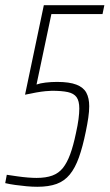

<svg xmlns="http://www.w3.org/2000/svg" viewBox="-30 -708 420 736"><path d="M113 8Q94 8 72 6Q50 4 28.5 1Q7 -2 -10 -6L-4 -38Q16 -35 37 -32Q58 -29 77 -27.5Q96 -26 110 -26Q146 -26 170.5 -35Q195 -44 211 -64Q227 -84 239 -116.5Q251 -149 261 -197Q268 -228 271 -251.5Q274 -275 274 -292Q274 -321 263.5 -335.5Q253 -350 230 -355Q207 -360 169 -360Q160 -360 144.5 -358.5Q129 -357 109 -353.5Q89 -350 66 -345L138 -688H370L363 -654H167L110 -384Q124 -389 145 -391.5Q166 -394 189 -394Q236 -394 263 -383.5Q290 -373 301 -352.5Q312 -332 312 -301Q312 -281 308.5 -257Q305 -233 299 -204Q287 -145 272.5 -104.5Q258 -64 237.5 -39Q217 -14 187 -3Q157 8 113 8Z"/></svg>

Font: Saira Condensed Thin
Style: Italic
Weight: 250
Width: 3
Italic angle: -12°
Designer: Hector Gatti with collaboration of the Omnibus-Type team
Foundry: Omnibus-Type
Version: Version 1.101